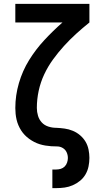

<svg xmlns="http://www.w3.org/2000/svg" viewBox="-20 -755 540 990"><path d="M250 215V119H270Q282 119 293.5 115.5Q305 112 313.5 103.5Q322 95 326 83Q330 71 330 60Q330 44 323.5 30Q317 16 303.5 8Q290 0 274.5 0Q259 0 244 -1Q229 -2 214 -4.5Q199 -7 184.5 -11.5Q170 -16 156.5 -23Q143 -30 130.5 -39Q118 -48 107.5 -59Q97 -70 89 -82.5Q81 -95 75 -109Q69 -123 65.5 -138Q62 -153 60.5 -168Q59 -183 59 -198Q59 -263 77.5 -326.5Q96 -390 130 -445Q164 -500 208.5 -548Q253 -596 302 -639H59V-735H441V-639Q406 -611 373 -581Q340 -551 310 -518Q280 -485 253.5 -448.5Q227 -412 208 -371.5Q189 -331 179.5 -287Q170 -243 170 -198Q170 -178 176 -158Q182 -138 195.5 -123.5Q209 -109 229 -102.5Q249 -96 269 -96H270Q292 -95 313.5 -92Q335 -89 355.5 -80.5Q376 -72 393 -57.5Q410 -43 421 -24.5Q432 -6 436.5 16Q441 38 441 59Q441 81 436.5 103Q432 125 421 144Q410 163 393 177Q376 191 355.5 200Q335 209 313.5 212Q292 215 270 215Z"/></svg>

Font: Moesevka
Style: Bold
Weight: 700
Monospace: yes
Designer: Belleve Invis
Foundry: Belleve Invis
Version: Version 32.5.0; ttfautohint (v1.8.4)